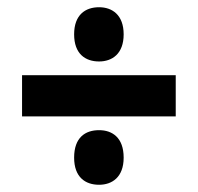

<svg xmlns="http://www.w3.org/2000/svg" viewBox="-20 -588 547 531"><path d="M254 -418C290 -418 322 -439 322 -493C322 -547 290 -568 254 -568C216 -568 185 -547 185 -493C185 -439 216 -418 254 -418ZM41 -380V-266H466V-380ZM254 -77C290 -77 322 -98 322 -152C322 -208 290 -228 254 -228C216 -228 185 -208 185 -152C185 -98 216 -77 254 -77Z"/></svg>

Font: Noto Sans Gurmukhi Condensed ExtraBold
Style: Regular
Weight: 800
Width: 3
Designer: Jelle Bosma - Monotype Design Team
Foundry: Monotype Imaging Inc.
Version: Version 2.004